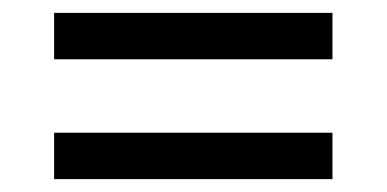

<svg xmlns="http://www.w3.org/2000/svg" viewBox="-20 -400 600 298"><path d="M64 -308V-380H496V-308ZM64 -122V-194H496V-122Z"/></svg>

Font: Cairo Play
Style: Regular
Weight: 400
Designer: Mohamed Gaber, Accademia di Belle Arti di Urbino
Foundry: Kief Type Foundry, Accademia di Belle Arti di Urbino
Version: Version 3.119